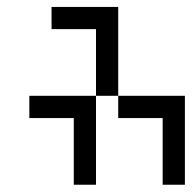

<svg xmlns="http://www.w3.org/2000/svg" viewBox="-20 -832 540 540"><path d="M187.5 -500V-312.5H250Q250 -312.5 250 -562.5H62.5V-500ZM437.5 -500V-312.5H500Q500 -312.5 500 -562.5H312.5V-500ZM250 -562.5H312.5Q312.5 -562.5 312.5 -812.5H125V-750H250Z"/></svg>

Font: Unifont
Style: Regular
Weight: 500
Version: Version 15.1.04